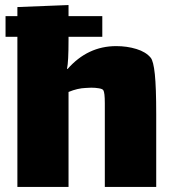

<svg xmlns="http://www.w3.org/2000/svg" viewBox="-20 -707 685 762"><path d="M600 -253V35H396V-251Q396 -255 396 -297.5Q396 -340 390 -349Q387 -354 373 -356.5Q359 -359 342 -359L321 -358Q288 -357 252 -342V35H49V-561H2V-643H49V-679L252 -687V-643H386V-561H252V-548Q252 -462 246 -434L248 -433Q328 -524 441 -524Q484 -524 521.5 -512.5Q559 -501 578 -478Q589 -465 594.5 -412.5Q600 -360 600 -253Z"/></svg>

Font: Lalezar
Style: Bold
Weight: 700
Designer: Borna Izadpanah
Foundry: Borna Izadpanah
Version: Version 1.003;January 24, 2021;FontCreator 13.0.0.2683 64-bi